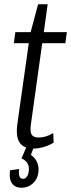

<svg xmlns="http://www.w3.org/2000/svg" viewBox="-20 -691 334 902"><path d="M137 7Q91 7 72 -21.5Q53 -50 62 -112L121 -529L159 -671H204L126 -113Q120 -75 128 -60Q136 -45 162 -45Q180 -45 197 -50.5Q214 -56 230 -66L232 -21Q218 -12 202 -6Q186 0 170 3.5Q154 7 137 7ZM52 -540H294L287 -488H45ZM82 191Q50 191 36 170Q22 149 27 109L70 103Q67 126 71.5 137.5Q76 149 88 149Q99 149 106 139.5Q113 130 115 114Q118 92 109.5 77Q101 62 81 53L104 0H139L125 37Q145 50 154.5 72Q164 94 160 121Q156 152 133.5 171.5Q111 191 82 191Z"/></svg>

Font: Pathway Extreme Condensed ExtraLight
Style: Italic
Weight: 250
Width: 3
Italic angle: -8°
Version: Version 1.001;gftools[0.9.26]